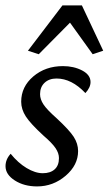

<svg xmlns="http://www.w3.org/2000/svg" viewBox="-22 -667 394 695"><path d="M351.6 -483.4 313.5 -470.7 231.4 -585 118.2 -470.7 79.1 -483.4 204.1 -647.5H274.4ZM112.3 7.8Q65.4 7.8 31.7 -13.7Q-2 -35.2 -2 -65.4Q-2 -90.3 16.6 -110.4Q43 -77.6 74.2 -58.8Q105.5 -40 132.8 -40Q160.2 -40 175.8 -54Q191.4 -67.9 191.4 -94.7Q191.4 -112.3 179.2 -130.6Q167 -148.9 135.7 -175.8Q88.4 -219.2 71.5 -245.4Q54.7 -271.5 54.7 -298.8Q54.7 -353 98.6 -390.4Q142.6 -427.7 206.1 -427.7Q245.1 -427.7 275.4 -411.9Q305.7 -396 305.7 -370.1Q305.7 -350.1 287.1 -330.1Q237.3 -382.8 182.6 -382.8Q155.8 -382.8 139.4 -367.4Q123 -352.1 123 -326.2Q123 -307.6 135.5 -288.8Q147.9 -270 182.6 -239.3Q229 -196.3 244.9 -171.6Q260.7 -147 260.7 -120.1Q260.7 -69.3 215.6 -30.8Q170.4 7.8 112.3 7.8Z"/></svg>

Font: Crimson Pro
Style: Italic
Weight: 400
Italic angle: -12°
Designer: Jacques Le Bailly
Foundry: Baron von Fonthausen
Version: Version 1.003